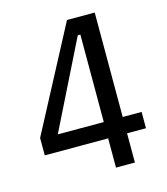

<svg xmlns="http://www.w3.org/2000/svg" viewBox="-106 -780 751 863"><g transform="rotate(-15 270.0 -349.0)"><path d="M327 0V-136H32V-217L286 -698H415V-212H503V-136H415V0ZM113 -212H327V-619H315Z"/></g></svg>

Font: IBM Plex Sans Cond Text
Style: Regular
Weight: 450
Width: 3
Designer: Mike Abbink, Paul van der Laan, Pieter van Rosmalen
Foundry: Bold Monday
Version: Version 1.3